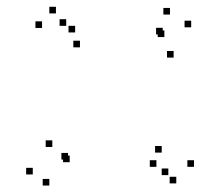

<svg xmlns="http://www.w3.org/2000/svg" viewBox="-20 -544 660 580"><path d="M488.5 -15V-35H468.5V-15ZM452.5 -40V-60H432.5V-40ZM512.5 10V-10H492.5V10ZM566 -40V-60H546V-40ZM468.5 -83V-103H448.5V-83ZM190.5 -54V-74H170.5V-54ZM185.5 -62V-82H165.5V-62ZM504.5 -370V-390H484.5V-370ZM557.5 -461.5V-481.5H537.5V-461.5ZM493.5 -500V-520H473.5V-500ZM180 -466V-486H160V-466ZM207 -446V-466H187V-446ZM149 -503.5V-523.5H129V-503.5ZM107 -459.5V-479.5H87V-459.5ZM221.5 -401V-421H201.5V-401ZM471.5 -440V-460H451.5V-440ZM476.5 -432V-452H456.5V-432ZM138 -100V-120H118V-100ZM79 -17V-37H59V-17ZM129 16.5V-3.5H109V16.5Z"/></svg>

Font: Monaspace Radon Dots Var
Style: Regular
Weight: 400
Designer: Riley Cran and the Lettermatic Team
Version: Version 1.100 (Monaspace Radon Dots)